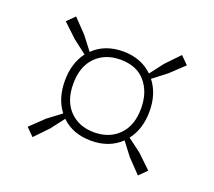

<svg xmlns="http://www.w3.org/2000/svg" viewBox="-84 -703 744 666"><g transform="rotate(20 287.5 -369.5)"><path d="M93 -147.5 65 -175.5 115 -223.5 165 -261Q131.5 -304.5 131.5 -370Q131.5 -435 164.5 -478.5L115 -516.5L64 -564.5L92 -592.5L140 -542.5L178 -493Q220.5 -534.5 287.5 -534.5Q354 -534.5 397 -493L435 -542.5L483 -592.5L511 -564.5L460 -516.5L410 -478Q444 -434.5 444 -370Q444 -304.5 410 -261L460 -223.5L510 -175.5L482 -147.5L434 -197.5L397 -246Q354.5 -205 287.5 -205Q220 -205 178 -246L141 -197.5ZM287.5 -236Q343.5 -236 378.2 -271Q413 -306 413 -370Q413 -429 381 -466.8Q349 -504.5 288.5 -504.5Q232 -504.5 197.2 -469Q162.5 -433.5 162.5 -370Q162.5 -306.5 197 -271.2Q231.5 -236 287.5 -236Z"/></g></svg>

Font: Encode Sans Semi Expanded Thin
Style: Regular
Weight: 100
Width: 6
Designer: Multiple Designers
Foundry: Impallari Type
Version: Version 3.000; ttfautohint (v1.8.3) -l 8 -r 50 -G 200 -x 14 